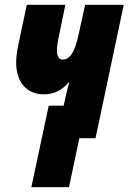

<svg xmlns="http://www.w3.org/2000/svg" viewBox="-20 -573 533 796"><path d="M110 203H266L309 0H376L493 -553H333L307 -435C290 -353 269 -326 239 -326C224 -326 216 -343 216 -361C216 -385 221 -410 227 -437L251 -553H91L57 -392C51 -365 47 -336 47 -314C47 -234 89 -182 162 -182C206 -182 237 -200 264 -231H267C262 -213 257 -194 253 -176L244 -135H182Z"/></svg>

Font: Noto Sans ExtraCondensed Black
Style: Italic
Weight: 900
Width: 2
Italic angle: -12°
Designer: Monotype Design Team
Foundry: Monotype Imaging Inc.
Version: Version 2.013